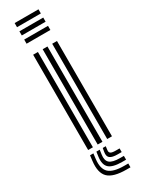

<svg xmlns="http://www.w3.org/2000/svg" viewBox="-259 -825 777 1047"><g transform="rotate(-30 129.0 -301.5)"><path d="M61 -774V-800H211V-774ZM61 -722V-748H211V-722ZM61 -670V-696H211V-670ZM182 0V-600H212V0ZM62 0V-600H92V0ZM122 0V-600H152V0ZM77.5 30 73.5 63Q66.5 121.8 93.5 147.4Q120.5 173 190.5 173H214.8V197H190.5Q107.8 197 75.8 165.9Q43.8 134.8 52.5 63L56.5 30ZM155.5 30 152.5 53Q150.8 66.5 159.2 72.2Q167.8 78 190.5 78H214.8V101H190.5Q155 101 141.5 89.9Q128 78.8 132.5 53L136.5 30ZM117.5 30 113.5 58Q108.2 94 126.1 109.5Q144 125 190.5 125H214.8V149H190.5Q131 149 108.2 127.9Q85.5 106.8 92.5 58L96.5 30Z"/></g></svg>

Font: Big Shoulders Inline Display Black
Style: Regular
Weight: 900
Designer: Patric King
Foundry: XO Type Co
Version: Version 1.000